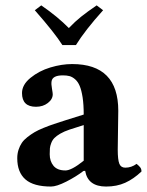

<svg xmlns="http://www.w3.org/2000/svg" viewBox="-20 -681 546 711"><path d="M261.2 -514.2H210.9Q183.1 -558.6 108.9 -643.1L132.8 -661.1Q193.8 -619.1 234.9 -577.1Q258.3 -601.6 280.3 -619.1Q302.2 -636.7 337.9 -661.1L361.8 -643.1Q294.9 -568.8 261.2 -514.2ZM295.4 -48.3 289.1 -47.9Q261.7 -26.9 225.6 -8.5Q189.5 9.8 168.9 9.8Q104.5 9.8 74.2 -16.6Q43.9 -43 43.9 -95.2Q43.9 -111.8 48.6 -126.2Q53.2 -140.6 60.8 -151.9Q68.4 -163.1 81.5 -173.3Q94.7 -183.6 107.9 -191.4Q121.1 -199.2 141.6 -207.5Q162.1 -215.8 179.7 -221.7L223.1 -235.8L290 -256.8Q290 -293.9 285.9 -320.6Q281.7 -347.2 275.1 -362.8Q268.6 -378.4 258.1 -387.5Q247.6 -396.5 237.3 -399.2Q227.1 -401.9 212.9 -401.9Q173.8 -401.9 170.9 -379.4Q169.4 -369.6 172.4 -353Q175.3 -336.4 175.3 -332Q175.3 -313.5 157.2 -299.6Q139.2 -285.6 113.3 -285.6Q61.5 -285.6 61.5 -336.4Q61.5 -367.2 93 -392.8Q124.5 -418.5 166.5 -431.2Q208.5 -443.8 247.1 -443.8Q418 -443.8 418 -271L416 -127Q416 -89.4 421.9 -74.7Q427.7 -60.1 443.8 -60.1Q466.8 -60.1 485.8 -74.2Q495.6 -66.4 499.8 -60.5Q503.9 -54.7 503.9 -45.9Q474.6 -18.1 443.6 -4.2Q412.6 9.8 373 9.8Q305.2 9.8 295.4 -48.3ZM290 -217.8 237.8 -201.2Q217.3 -194.3 203.1 -186Q189 -177.7 181.4 -169.9Q173.8 -162.1 169.7 -151.1Q165.5 -140.1 164.8 -131.8Q164.1 -123.5 164.1 -109.9Q164.1 -84 178.2 -66.9Q192.4 -49.8 222.2 -49.8Q245.1 -49.8 290 -85.9Z"/></svg>

Font: Linux Libertine G
Style: Bold
Weight: 700
Designer: Philipp H. Poll
Foundry: Philipp H. Poll
Version: Version 5.0.3